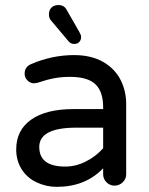

<svg xmlns="http://www.w3.org/2000/svg" viewBox="-20 -726 589 757"><path d="M250 -563.5 182.6 -643.6Q172.9 -653.3 172.9 -668.9Q172.9 -686.5 183.1 -696.3Q193.4 -706.1 210 -706.1Q233.4 -706.1 243.2 -686.5L293 -599.6Q299.8 -587.9 299.8 -580.1Q299.8 -568.4 292.5 -560.5Q285.2 -552.7 272.5 -552.7Q258.8 -552.7 250 -563.5ZM125 -6.8Q86.9 -24.4 65.4 -58.6Q43.9 -92.8 43.9 -136.7Q43.9 -212.9 103 -254.4Q162.1 -295.9 269.5 -295.9H386.7V-302.7Q386.7 -365.2 356 -394Q325.2 -422.9 256.8 -422.9Q221.7 -422.9 193.4 -417.5Q165 -412.1 127 -399.4L114.3 -397.5Q99.6 -397.5 88.4 -408.7Q77.1 -419.9 77.1 -435.5Q77.1 -462.9 103.5 -473.6Q185.5 -508.8 272.5 -508.8Q339.8 -508.8 387.7 -481.4Q432.6 -455.1 455.1 -411.6Q477.5 -368.2 477.5 -315.4V-39.1Q477.5 -20.5 463.9 -7.3Q450.2 5.9 431.6 5.9Q413.1 5.9 399.9 -7.3Q386.7 -20.5 386.7 -39.1V-62.5Q316.4 10.7 204.1 10.7Q162.1 10.7 125 -6.8ZM386.7 -141.6V-222.7H281.2Q134.8 -222.7 134.8 -146.5Q134.8 -69.3 237.3 -69.3Q279.3 -69.3 318.8 -89.4Q358.4 -109.4 386.7 -141.6Z"/></svg>

Font: jf-openhuninn-1.0
Style: Regular
Weight: 400
Designer: [Kosugi Maru]
      Designed by Motoya company      

      [Varela Round]
      Joe Prince(Latin component); Avraham Co
Foundry: justfont CO.,LTD.
Version: 1.0